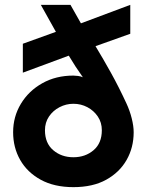

<svg xmlns="http://www.w3.org/2000/svg" viewBox="-20 -753 610 790"><path d="M34 -209Q34 -273 66 -326Q98 -379 154 -410.5Q210 -442 282 -442Q289 -442 301 -440.5Q313 -439 321 -435L291 -479L263 -524L74 -454V-573L210 -622L148 -733H270L313 -657L516 -733V-614L373 -563Q404 -512 436.5 -453.5Q469 -395 500 -328Q514 -298 522 -266Q530 -234 530 -209Q530 -146 501 -95Q472 -44 417 -13.5Q362 17 282 17Q203 17 147.5 -13.5Q92 -44 63 -95Q34 -146 34 -209ZM282 -326Q252 -326 225 -312Q198 -298 181.5 -273.5Q165 -249 165 -217Q165 -164 199 -135Q233 -106 282 -106Q331 -106 365 -135Q399 -164 399 -217Q399 -249 382.5 -273.5Q366 -298 339.5 -312Q313 -326 282 -326Z"/></svg>

Font: Kreadon
Style: Bold
Weight: 700
Designer: Reiya WATANABE
Foundry: StudioGnu
Version: Version 1.003; ttfautohint (v1.8.4.7-5d5b);gftools[0.9.32]